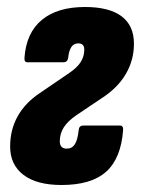

<svg xmlns="http://www.w3.org/2000/svg" viewBox="-20 -523 403 549"><path d="M156 6Q85 6 47 -23Q9 -52 9 -104Q9 -152 30.5 -190.5Q52 -229 94 -257L179 -315Q201 -330 211 -346Q221 -362 221 -381Q221 -399 204 -399Q191 -399 184 -388.5Q177 -378 175 -358Q173 -345 162 -345H58Q49 -345 50 -358Q55 -429 99.5 -466Q144 -503 223 -503Q292 -503 327.5 -476.5Q363 -450 363 -398Q363 -351 339.5 -311Q316 -271 269 -241L199 -194Q174 -177 162.5 -159Q151 -141 151 -119Q151 -98 171 -98Q186 -98 194 -110.5Q202 -123 205 -151Q206 -164 218 -164H323Q333 -164 332 -151Q326 -70 283.5 -32Q241 6 156 6Z"/></svg>

Font: Sofia Sans Extra Condensed Black
Style: Italic
Weight: 900
Italic angle: -9°
Version: Version 4.100